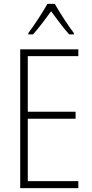

<svg xmlns="http://www.w3.org/2000/svg" viewBox="-20 -968 475 988"><path d="M262 -948H224C200 -905 154 -835 126 -798V-791H150C179 -823 216 -873 243 -910C271 -872 306 -824 336 -791H360V-798C337 -827 287 -903 262 -948ZM383 0V-36H123V-357H369V-393H123V-679H383V-714H84V0Z"/></svg>

Font: Noto Sans Thai Looped Condensed ExtraLight
Style: Regular
Weight: 200
Width: 3
Designer: Sasikarn Vongin, Ben Mitchell
Foundry: The Fontpad Ltd
Version: Version 1.001